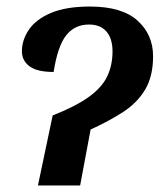

<svg xmlns="http://www.w3.org/2000/svg" viewBox="-20 -567 515 587"><path d="M141 -214Q212 -242 252 -271Q292 -300 308 -334Q324 -368 324 -410Q324 -449 305.5 -470.5Q287 -492 252 -492Q208 -492 182 -458.5Q156 -425 144 -347Q93 -347 70 -364.5Q47 -382 47 -410Q47 -445 68.5 -476.5Q90 -508 136 -527.5Q182 -547 255 -547Q353 -547 400.5 -504Q448 -461 448 -395Q448 -334 424 -293.5Q400 -253 357 -225Q314 -197 257 -171L225 0H96Z"/></svg>

Font: Noto Serif SemiCondensed SemiBold
Style: Italic
Weight: 600
Width: 4
Italic angle: -12°
Designer: Monotype Design Team
Foundry: Monotype Imaging Inc.
Version: Version 2.014; ttfautohint (v1.8.4.7-5d5b)